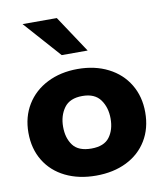

<svg xmlns="http://www.w3.org/2000/svg" viewBox="-83 -799 752 879"><g transform="rotate(-10 293.0 -360.0)"><path d="M21.5 -236.3Q21.5 -309.6 55.9 -366Q90.3 -422.4 152.1 -453.6Q213.9 -484.9 293.5 -484.9Q373.5 -484.9 435.1 -453.6Q496.6 -422.4 530.5 -366Q564.5 -309.6 564.5 -236.3Q564.5 -161.6 530.5 -105.7Q496.6 -49.8 435.3 -19.5Q374 10.7 293.5 10.7Q213.4 10.7 151.6 -19.5Q89.8 -49.8 55.7 -105.7Q21.5 -161.6 21.5 -236.3ZM293.5 -115.2Q352.5 -115.2 377.9 -149.2Q403.3 -183.1 403.3 -235.4Q403.3 -287.1 377.2 -323.2Q351.1 -359.4 293.5 -359.4Q234.9 -359.4 208.7 -323.2Q182.6 -287.1 182.6 -235.4Q182.6 -183.1 208 -149.2Q233.4 -115.2 293.5 -115.2ZM81.5 -731H240.7L354 -560.1H233.4Z"/></g></svg>

Font: Glacial Indifference
Style: Bold
Weight: 700
Designer: Alfredo Marco Pradil
Foundry: Alfredo Marco Pradil
Version: Version 1.312